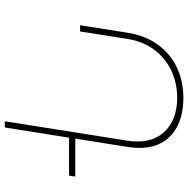

<svg xmlns="http://www.w3.org/2000/svg" viewBox="-12 -788 800 817"><g transform="rotate(90 388.5 -380.0)"><path d="M728 -273.4H566.4L522.9 0H496.6L542 -288.1L543.9 -299.8L579.1 -521Q582.5 -541.5 582.5 -563.5Q582.5 -617.7 559.1 -655.8Q535.6 -693.8 493.7 -713.6Q451.7 -733.4 396.5 -733.4Q334.5 -733.4 281.2 -708.5Q228 -683.6 192.1 -635.7Q156.2 -587.9 146 -521L114.3 -320.3H87.9L119.6 -521Q131.8 -598.6 171.4 -652.3Q210.9 -706.1 269.3 -732.9Q327.6 -759.8 396.5 -759.8Q460.4 -759.8 508.5 -738.5Q556.6 -717.3 583.3 -675.3Q609.9 -633.3 609.9 -571.8Q609.9 -548.3 605.5 -521L570.3 -299.8H731.9Z"/></g></svg>

Font: Mardoto Thin
Style: Italic
Weight: 250
Italic angle: -12°
Designer: Christian Robertson, Vahan Hovhannisyan
Foundry: Google
Version: Version 1.000